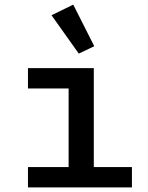

<svg xmlns="http://www.w3.org/2000/svg" viewBox="-20 -811 640 831"><path d="M101 0H551V-88H386V-516H101V-428H277V-88H101ZM321 -579 388 -611 297 -791 203 -745Z"/></svg>

Font: IBM Mono Medium
Style: Regular
Weight: 500
Monospace: yes
Designer: Mike Abbink, Paul van der Laan, Pieter van Rosmalen
Foundry: Bold Monday
Version: Version 2.3